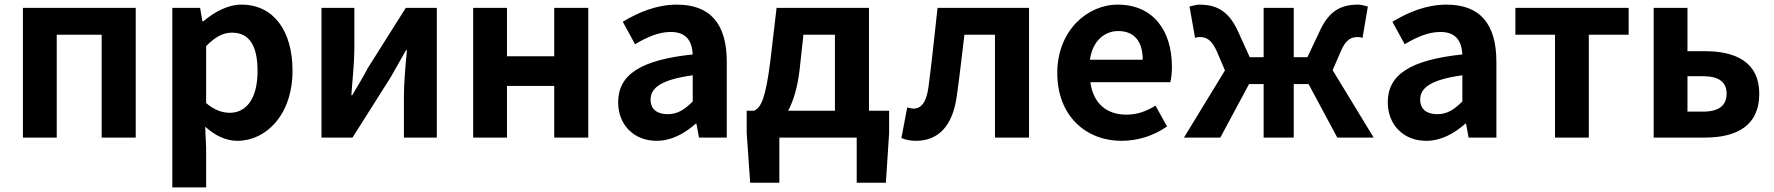

<svg xmlns="http://www.w3.org/2000/svg" viewBox="-20 -594 7659 829"><path d="M566 -560H79V0H225V-444H419V0H566Z M844 -560H724V215H870V45L866 -47C909 -8 956 14 1005 14C1128 14 1243 -97 1243 -289C1243 -461 1161 -574 1023 -574C963 -574 905 -542 858 -502H854ZM972 -107C941 -107 906 -118 870 -149V-395C909 -434 942 -453 981 -453C1058 -453 1092 -395 1092 -287C1092 -163 1040 -107 972 -107Z M1510 -560H1368V0H1502L1666 -259C1685 -291 1714 -345 1733 -377H1737C1730 -305 1724 -233 1724 -176V0H1866V-560H1732L1568 -300C1552 -268 1519 -214 1501 -183H1497C1502 -252 1510 -327 1510 -383Z M2169 -560H2023V0H2169V-223H2373V0H2520V-560H2373V-351H2169Z M2815 14C2879 14 2935 -17 2984 -60H2987L2998 0H3118V-327C3118 -492 3046 -574 2903 -574C2815 -574 2737 -541 2669 -500L2722 -403C2774 -434 2824 -456 2876 -456C2945 -456 2968 -415 2971 -359C2746 -335 2649 -272 2649 -152C2649 -57 2715 14 2815 14ZM2863 -101C2820 -101 2789 -120 2789 -164C2789 -215 2835 -250 2971 -269V-156C2936 -121 2906 -101 2863 -101Z M3819 -20V-116H3732V-560H3333L3306 -330C3285 -165 3266 -132 3237 -116H3204V-20L3219 195H3345V0H3679V195H3805ZM3433 -298 3449 -444H3585V-116H3383C3406 -159 3424 -217 3433 -298Z M3934 14C4035 14 4094 -54 4111 -179C4124 -267 4133 -356 4144 -444H4276V0H4423V-560H4028C4015 -443 4004 -332 3989 -219C3980 -151 3957 -125 3924 -125C3919 -125 3910 -127 3897 -130L3872 2C3891 10 3912 14 3934 14Z M4823 14C4895 14 4963 -9 5019 -48L4969 -138C4929 -113 4890 -99 4843 -99C4759 -99 4700 -147 4688 -239H5033C5037 -252 5040 -279 5040 -306C5040 -461 4960 -574 4806 -574C4673 -574 4545 -460 4545 -279C4545 -95 4667 14 4823 14ZM4914 -336H4686C4697 -417 4749 -460 4808 -460C4880 -460 4914 -412 4914 -336Z M5754 0H5911L5734 -291L5769 -372C5790 -423 5814 -434 5842 -434C5851 -434 5858 -433 5863 -430L5886 -566C5868 -571 5854 -574 5844 -574C5769 -574 5717 -547 5676 -455L5625 -347H5566V-560H5436V-347H5376L5327 -455C5286 -547 5233 -574 5158 -574C5149 -574 5135 -571 5116 -566L5140 -430C5145 -433 5151 -434 5160 -434C5189 -434 5211 -423 5234 -372L5269 -290L5092 0H5249L5373 -231H5436V0H5566V-231H5630Z M6138 14C6202 14 6258 -17 6307 -60H6310L6321 0H6441V-327C6441 -492 6369 -574 6226 -574C6138 -574 6060 -541 5992 -500L6045 -403C6097 -434 6147 -456 6199 -456C6268 -456 6291 -415 6294 -359C6069 -335 5972 -272 5972 -152C5972 -57 6038 14 6138 14ZM6186 -101C6143 -101 6112 -120 6112 -164C6112 -215 6158 -250 6294 -269V-156C6259 -121 6229 -101 6186 -101Z M6523 -444H6694V0H6840V-444H7012V-560H6523Z M7266 -560H7120V0H7341C7477 0 7576 -50 7576 -189C7576 -324 7477 -373 7341 -373H7266ZM7333 -112H7266V-265H7333C7401 -265 7435 -240 7435 -190C7435 -138 7401 -112 7333 -112Z"/></svg>

Font: Spoqa Han Sans Neo Bold
Style: Bold
Weight: 700
Designer: [Spoqa Han Sans Neo] Dong-huui Kim  Younghwa Kang  Yujin Lee  [Noto Sans] Ryoko NISHIZUKA  (kana & ideographs); Paul D. 
Foundry: Spoqa (http://www.spoqa-han-sans.com)
Version: Version 1.100;hotconv 1.0.109;makeotfexe 2.5.65596